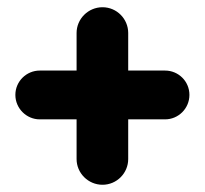

<svg xmlns="http://www.w3.org/2000/svg" viewBox="-20 -592 573 536"><path d="M266.1 -76.2C306.2 -76.2 337.9 -108.9 337.9 -147.9V-258.8H440.9C478 -258.8 508.8 -289.1 508.8 -327.1C508.8 -365.2 478 -395 440.9 -395H337.9V-500C337.9 -539.1 306.2 -571.8 266.1 -571.8C226.1 -571.8 193.8 -539.1 193.8 -500V-395H90.8C54.2 -395 22.9 -365.2 22.9 -327.1C22.9 -289.1 54.2 -258.8 90.8 -258.8H193.8V-147.9C193.8 -108.9 226.1 -76.2 266.1 -76.2Z"/></svg>

Font: Jellee Bold
Style: Regular
Weight: 700
Designer: Alfredo Marco Pradil
Foundry: Hanken Design Co.
Version: Version 1.223;hotconv 1.0.109;makeotfexe 2.5.65596